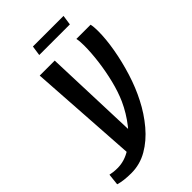

<svg xmlns="http://www.w3.org/2000/svg" viewBox="-282 -686 878 878"><g transform="rotate(-45 157.0 -247.0)"><path d="M22 117Q-2 117 -23 114.5Q-44 112 -60 107L-54 51Q-45 53 -33.5 54.5Q-22 56 -6 56Q40 56 83 28Q126 0 162.5 -46.5Q199 -93 223 -146Q242 -189 255 -241.5Q268 -294 275 -348.5Q282 -403 282 -449Q282 -464 281 -475.5Q280 -487 278 -495H370Q374 -478 374 -451Q374 -399 363 -336Q352 -273 332 -209Q312 -145 284 -91Q255 -34 215 13.5Q175 61 126.5 89Q78 117 22 117ZM77 54 41 -495H138L156 11ZM106 -563 113 -611H311L304 -563Z"/></g></svg>

Font: Alumni Sans Thin SemiBold
Style: Italic
Weight: 600
Italic angle: -8°
Version: Version 1.016